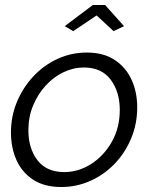

<svg xmlns="http://www.w3.org/2000/svg" viewBox="-20 -741 613 771"><path d="M226 10Q158 10 113 -19.5Q68 -49 46 -98.5Q24 -148 24 -209Q24 -275 48.5 -333Q73 -391 115 -435.5Q157 -480 212 -505Q267 -530 329 -530Q396 -530 441 -500Q486 -470 508.5 -420.5Q531 -371 531 -310Q531 -244 507 -186Q483 -128 441 -84Q399 -40 343.5 -15Q288 10 226 10ZM238 -50Q295 -50 346 -82.5Q397 -115 429 -171.5Q461 -228 461 -300Q461 -372 424.5 -421Q388 -470 317 -470Q275 -470 235 -451Q195 -432 163.5 -397.5Q132 -363 113 -317.5Q94 -272 94 -218Q94 -145 130.5 -97.5Q167 -50 238 -50ZM240 -636 353 -721H402L478 -636L436 -616L368 -679L274 -616Z"/></svg>

Font: Raleway
Style: Italic
Weight: 400
Italic angle: -12°
Designer: Matt McInerney, Pablo Impallari, Rodrigo Fuenzalida
Foundry: Matt McInerney, Pablo Impallari, Rodrigo Fuenzalida
Version: Version 4.026